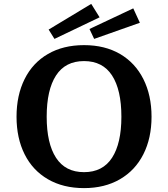

<svg xmlns="http://www.w3.org/2000/svg" viewBox="-20 -952 865 987"><path d="M65 -352Q65 -462 106.5 -545.5Q148 -629 226.5 -674.5Q305 -720 412 -720Q519 -720 597 -674.5Q675 -629 717 -545.5Q759 -462 759 -352Q759 -242 717 -159Q675 -76 596.5 -30.5Q518 15 412 15Q305 15 226.5 -30.5Q148 -76 106.5 -159Q65 -242 65 -352ZM604 -352Q604 -490 556 -564Q508 -638 412 -638Q316 -638 268 -564Q220 -490 220 -352Q220 -215 268 -141Q316 -67 412 -67Q508 -67 556 -141Q604 -215 604 -352ZM230 -800 449 -932 492 -863 260 -752ZM440 -803 665 -909 699 -835 464 -752Z"/></svg>

Font: Andada Pro ExtraBold
Style: Regular
Weight: 800
Designer: Carolina Giovagnoli
Foundry: Huerta Tipografica
Version: Version 3.005; ttfautohint (v1.8.4)